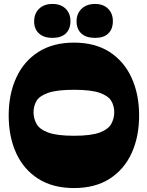

<svg xmlns="http://www.w3.org/2000/svg" viewBox="-20 -950 746 973"><path d="M355 3Q248 3 174 -44Q100 -91 62 -174Q24 -257 24 -365Q24 -472 62 -555.5Q100 -639 174 -686.5Q248 -734 355 -734Q462 -734 535.5 -686.5Q609 -639 647 -555.5Q685 -472 685 -365Q685 -257 647 -174Q609 -91 535.5 -44Q462 3 355 3ZM150 -381Q150 -350 165 -322.5Q180 -295 224 -278.5Q268 -262 355 -262Q442 -262 485.5 -278.5Q529 -295 544 -322.5Q559 -350 559 -381Q559 -413 544 -438.5Q529 -464 485.5 -479.5Q442 -495 355 -495Q268 -495 224 -479.5Q180 -464 165 -438.5Q150 -413 150 -381ZM153 -842Q153 -881 178 -905.5Q203 -930 246 -930Q288 -930 312.5 -906Q337 -882 337 -843Q337 -803 313.5 -780.5Q290 -758 246 -758Q202 -758 177.5 -780.5Q153 -803 153 -842ZM368 -842Q368 -881 393.5 -905.5Q419 -930 462 -930Q503 -930 527.5 -906Q552 -882 552 -843Q552 -803 529 -780.5Q506 -758 462 -758Q416 -758 392 -780.5Q368 -803 368 -842Z"/></svg>

Font: Bagel Fat One
Style: Regular
Weight: 400
Designer: Kyung-won Kim
Foundry: JAMO
Version: Version 1.000; ttfautohint (v1.8.4.7-5d5b);gftools[0.9.28]